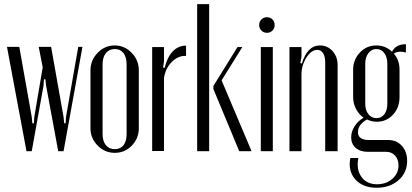

<svg xmlns="http://www.w3.org/2000/svg" viewBox="-20 -719 1958 913"><path d="M106 0 13.2 -496.1H71.8L130.9 -163.1L133.8 -132.8H141.1L143.1 -163.1L183.1 -398.9L164.1 -496.1H223.1L282.2 -163.1L285.2 -132.8H292L293.9 -163.1L352.1 -496.1H372.1L282.2 0H256.8L199.2 -312L195.8 -341.8H189L187 -312L130.9 0Z M524.9 -502.9Q572.3 -502.9 606.2 -467.8Q640.1 -432.6 640.1 -384.8V-108.9Q640.1 -61 606.7 -26.6Q573.2 7.8 525.9 7.8Q478.5 7.8 444.3 -26.9Q410.2 -61.5 410.2 -108.9V-384.8Q410.2 -432.6 444.3 -467.8Q478.5 -502.9 524.9 -502.9ZM525.9 -485.8Q499 -485.8 483.4 -466.3Q467.8 -446.8 467.8 -413.1V-81.1Q467.8 -47.9 483.4 -28.8Q499 -9.8 525.9 -9.8Q552.7 -9.8 567.4 -28.6Q582 -47.4 582 -81.1V-413.1Q582 -447.3 567.1 -466.6Q552.2 -485.8 525.9 -485.8Z M703.6 -495.1H759.8V-426.8L755.4 -397.9L762.7 -396Q775.4 -447.8 801.8 -474.9Q828.1 -502 864.7 -502V-453.1Q827.6 -455.1 797.1 -424.6Q766.6 -394 759.8 -348.1V-1H703.6Z M974.6 -699.2V0H917.5V-699.2ZM1132.3 -495.1 1033.7 -336.9 1176.3 0H1117.7L994.6 -295.9V-310.1L1109.4 -495.1Z M1223.1 -573.7Q1212.4 -584.5 1212.4 -600.1Q1212.4 -615.7 1223.1 -626.5Q1233.9 -637.2 1249.5 -637.2Q1265.1 -637.2 1275.6 -626.5Q1286.1 -615.7 1286.1 -600.1Q1286.1 -584.5 1275.6 -573.7Q1265.1 -563 1249.5 -563Q1233.9 -563 1223.1 -573.7ZM1220.2 -495.1H1277.3V0H1220.2Z M1415.5 -417Q1441.4 -502.9 1501.5 -502.9Q1537.1 -502.9 1561.3 -476.1Q1585.4 -449.2 1585.4 -410.2V0H1526.4V-421.9Q1526.4 -450.2 1516.4 -466.1Q1506.3 -481.9 1488.3 -481.9Q1460.4 -481.9 1437 -445.1Q1413.6 -408.2 1413.6 -365.2V0H1356.4V-495.1H1413.6V-448.2L1408.2 -418.9Z M1771 173.8Q1705.1 173.8 1669.4 133.8Q1633.8 93.8 1646 32.2H1684.1Q1673.3 86.4 1698.5 121.8Q1723.6 157.2 1772.9 157.2Q1816.4 157.2 1845.7 131.3Q1875 105.5 1875 67.9Q1875 39.1 1858.6 21Q1842.3 2.9 1815.9 2.9H1728Q1692.9 2.9 1671.4 -15.9Q1649.9 -34.7 1649.9 -65.9Q1649.9 -92.8 1665.8 -118.2Q1681.6 -143.6 1709 -159.2Q1685.5 -175.8 1672.4 -201.9Q1659.2 -228 1659.2 -257.8V-387.2Q1659.2 -435.1 1691.2 -469Q1723.1 -502.9 1769 -502.9Q1813 -502.9 1844.2 -473.1Q1862.3 -508.8 1910.2 -508.8V-469.2Q1897 -473.1 1883.8 -473.1Q1863.8 -473.1 1853 -463.9Q1879.9 -432.6 1879.9 -388.2V-257.8Q1879.9 -207.5 1848.9 -173.8Q1817.9 -140.1 1772 -140.1Q1747.6 -140.1 1725.1 -150.9Q1705.1 -140.1 1693.6 -124.5Q1682.1 -108.9 1682.1 -90.8Q1682.1 -53.2 1734.9 -53.2H1826.2Q1866.2 -53.2 1891.1 -25.4Q1916 2.4 1916 45.9Q1916 102.1 1875 137.9Q1834 173.8 1771 173.8ZM1716.8 -226.1Q1716.8 -195.3 1731.7 -176.3Q1746.6 -157.2 1771 -157.2Q1793.9 -157.2 1807.9 -176Q1821.8 -194.8 1821.8 -226.1V-416Q1821.8 -447.3 1807.4 -466.6Q1793 -485.8 1770 -485.8Q1747.1 -485.8 1731.9 -466.3Q1716.8 -446.8 1716.8 -416Z"/></svg>

Font: Moniqa Narrow Heading
Style: Regular
Weight: 400
Width: 4
Designer: Rajesh Rajput
Foundry: Rajesh Rajput
Version: Version 1.000